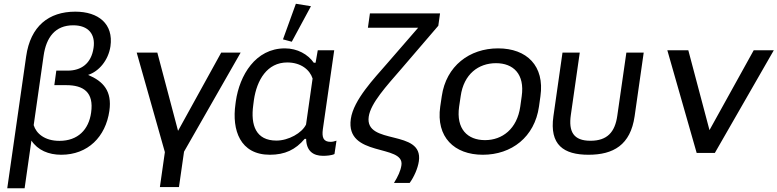

<svg xmlns="http://www.w3.org/2000/svg" viewBox="-20 -822 4179 1032"><path d="M19 189.9H112.3L148.9 -66.4C183.1 -14.6 241.2 9.8 309.1 9.8C452.6 9.8 547.9 -86.9 567.9 -226.1C583 -332.5 535.6 -384.8 453.6 -419.4C511.7 -438 562.5 -498 573.7 -573.2C590.8 -693.8 508.8 -759.3 384.8 -759.3C242.2 -759.3 143.6 -681.6 120.6 -519ZM299.3 -64.9C219.7 -64.9 174.3 -105 161.1 -149.4L214.4 -522.5C228.5 -621.6 276.9 -686 373.5 -686C455.6 -686 493.7 -637.7 482.9 -564.9C470.7 -479.5 415.5 -442.4 343.8 -442.4H282.7L272 -364.3H335.9C428.2 -364.3 485.8 -326.7 469.7 -216.3C457 -126 399.4 -64.9 299.3 -64.9Z M941.9 183.6 969.2 -6.8 1273.4 -539.1H1168.9L937 -118.7L825.7 -539.1H714.8L866.2 -4.4L839.4 183.6Z M1430.7 9.8C1510.7 9.8 1568.4 -17.1 1617.7 -75.7H1625.5C1626.5 -10.7 1663.1 15.6 1716.8 15.6C1733.4 15.6 1762.7 13.7 1777.8 5.9L1788.6 -65.9C1777.3 -62 1767.1 -59.6 1756.8 -59.6C1717.8 -59.6 1709.5 -83.5 1715.3 -127.4L1776.4 -551.8H1688L1676.3 -484.9H1666.5C1635.3 -529.8 1578.6 -562 1511.2 -562C1353 -562 1267.6 -417 1247.6 -277.8L1245.6 -262.7C1225.6 -122.6 1270.5 9.8 1430.7 9.8ZM1548.3 -597.7 1651.4 -788.6 1570.3 -801.8 1501 -610.4ZM1465.8 -66.4C1355.5 -66.4 1326.2 -148.9 1341.3 -257.8L1344.7 -284.2C1360.4 -392.1 1416 -486.3 1523.9 -486.3C1598.1 -486.3 1645.5 -446.3 1660.2 -399.9L1625 -152.8C1603 -106.9 1530.8 -66.4 1465.8 -66.4Z M2097.7 161.1H2182.1C2204.6 129.9 2225.6 84.5 2231.4 44.4C2256.3 -130.9 1939.5 -38.1 1961.9 -194.8C1972.2 -267.6 2057.6 -359.9 2137.7 -452.6L2335.9 -683.6L2345.2 -750H1968.3L1957.5 -672.9H2227.5L2060.1 -480C1992.2 -401.4 1880.4 -285.6 1865.7 -183.1C1835.4 25.9 2154.3 -49.8 2137.7 65.9C2133.3 96.7 2118.7 127 2097.7 161.1Z M2575.2 9.8C2729.5 9.8 2853.5 -85 2877 -249L2884.8 -304.7C2908.2 -467.8 2811.5 -562 2657.2 -562C2503.9 -562 2377.9 -467.8 2354.5 -304.7L2346.2 -249C2322.8 -85 2421.9 9.8 2575.2 9.8ZM2586.9 -68.8C2493.2 -68.8 2430.7 -128.4 2447.8 -249L2456.1 -304.7C2472.7 -424.3 2552.2 -482.4 2646 -482.4C2738.8 -482.4 2801.3 -424.3 2784.2 -304.7L2776.4 -249C2759.3 -128.9 2679.7 -68.8 2586.9 -68.8Z M3143.1 9.8C3276.9 9.8 3368.7 -42.5 3391.1 -197.3L3439.9 -539.1H3346.7L3297.9 -199.7C3285.6 -111.8 3243.7 -65.4 3153.8 -65.4C3062.5 -65.4 3035.2 -114.3 3048.3 -204.6L3096.2 -539.1H3003.4L2954.6 -197.3C2932.6 -43 3009.8 9.8 3143.1 9.8Z M3822.3 0 4139.2 -551.8H4031.2L3793.5 -122.6L3679.7 -551.8H3566.9L3724.6 0Z"/></svg>

Font: Winston
Style: Italic
Weight: 400
Italic angle: -8.13011°
Designer: Vernon Adams, Kim Jin-seong, David Berlow, Cristiano Sobral
Foundry: The Winston Project Authors
Version: Version 3.004